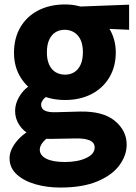

<svg xmlns="http://www.w3.org/2000/svg" viewBox="-20 -599 613 864"><path d="M353 -364Q353 -398 342.5 -420Q332 -442 313.5 -453.5Q295 -465 271 -465Q248 -465 230 -454Q212 -443 201.5 -420.5Q191 -398 191 -363Q191 -330 201.5 -307.5Q212 -285 230.5 -274Q249 -263 273 -263Q296 -263 314 -274Q332 -285 342.5 -307.5Q353 -330 353 -364ZM501 -363Q501 -299 472 -250.5Q443 -202 391.5 -175.5Q340 -149 273 -149Q206 -149 154 -176Q102 -203 72.5 -251Q43 -299 43 -361Q43 -427 71.5 -476Q100 -525 152 -552Q204 -579 273 -579Q337 -579 388.5 -550Q440 -521 470.5 -472.5Q501 -424 501 -363ZM561 -578V-465L380 -473L273 -567ZM173 -41 226 3Q192 19 175.5 38Q159 57 159 74Q159 100 188 115Q217 130 272 130Q330 130 368 112Q406 94 406 65Q406 42 383 32.5Q360 23 320 24L206 26Q155 27 120 9.5Q85 -8 66.5 -37Q48 -66 48 -99Q48 -142 79 -182Q110 -222 174 -241L191 -166Q178 -157 171.5 -147Q165 -137 165 -129Q165 -109 182 -101Q199 -93 230 -94L340 -97Q444 -99 497 -55Q550 -11 550 52Q550 100 517.5 144.5Q485 189 418.5 217Q352 245 251 245Q191 245 139 230Q87 215 55 185.5Q23 156 23 113Q23 73 60 31Q97 -11 173 -41Z"/></svg>

Font: Yaldevi ExtraLight
Style: Bold
Weight: 700
Version: Version 1.100